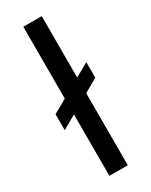

<svg xmlns="http://www.w3.org/2000/svg" viewBox="-193 -771 639 813"><g transform="rotate(-30 127.0 -364.5)"><path d="M82 0V-729H172V0ZM15 -262V-340L238 -466V-390Z"/></g></svg>

Font: Mona Sans Expanded
Style: Regular
Weight: 400
Width: 7
Designer: Deni Anggara
Foundry: GitHub
Version: Version 2.000